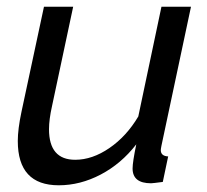

<svg xmlns="http://www.w3.org/2000/svg" viewBox="-20 -542 617 572"><path d="M33 -122Q33 -157 44 -209L111 -522H198L135 -226Q126 -186 126 -157Q126 -66 204 -66Q255 -66 306 -101Q357 -136 392 -195L461 -522H549L461 -108Q459 -98 459 -95Q459 -77 481 -76L465 0Q435 4 430 4Q375 4 375 -40Q375 -59 386 -112Q341 -54 280 -22Q219 10 155 10Q33 10 33 -122Z"/></svg>

Font: Raleway-v4020 Medium
Style: Italic
Weight: 500
Italic angle: -12°
Designer: Matt McInerney, Pablo Impallari, Rodrigo Fuenzalida
Foundry: Matt McInerney, Pablo Impallari, Rodrigo Fuenzalida
Version: Version 4.020;PS 004.020;hotconv 1.0.88;makeotf.lib2.5.64775